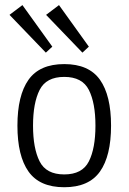

<svg xmlns="http://www.w3.org/2000/svg" viewBox="-20 -745 515 769"><path d="M237.3 4.9Q138.7 4.9 94.2 -57.9Q49.8 -120.6 49.8 -241.7Q49.8 -362.8 94.2 -425.5Q138.7 -488.3 237.3 -488.3Q335.9 -488.3 380.4 -425.5Q424.8 -362.8 424.8 -241.7Q424.8 -120.6 380.4 -57.9Q335.9 4.9 237.3 4.9ZM237.3 -46.4Q309.6 -46.4 335.9 -98.6Q362.3 -150.9 362.3 -241.7Q362.3 -332.5 335.9 -384.8Q309.6 -437 237.3 -437Q165 -437 138.7 -384.8Q112.3 -332.5 112.3 -241.7Q112.3 -150.9 138.7 -98.6Q165 -46.4 237.3 -46.4ZM310.1 -534.2 164.6 -685.5 216.3 -724.6 335.9 -558.1ZM163.6 -534.2 18.1 -685.5 69.8 -724.6 189.5 -558.1Z"/></svg>

Font: Anaheim
Style: Regular
Weight: 400
Designer: Vernon Adams
Foundry: Vernon Adams
Version: Version 2.001